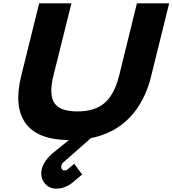

<svg xmlns="http://www.w3.org/2000/svg" viewBox="-20 -830 1034 1151"><path d="M994.1 -810.1 886.2 -374Q849.1 -221.2 757.8 -125.7Q666.5 -30.3 524.9 -2L358.9 144Q348.6 154.3 347.2 166Q345.2 176.3 351.3 184.1Q357.4 191.9 366.2 191.9Q377.9 191.9 387.2 184.1L424.8 151.9L472.2 215.8Q459.5 227.1 448.7 235.8Q438 244.6 432.6 249.3Q427.2 253.9 420.9 259.8Q375.5 298.3 323.2 300.8Q276.4 303.2 248.3 269.5Q220.2 235.8 230 186Q235.4 159.2 255.4 131.8Q275.4 104.5 299.8 85L393.1 9.8Q204.1 7.8 133.1 -91.6Q62 -190.9 106.9 -374L214.8 -810.1H408.2L299.8 -375Q272.9 -264.6 305.4 -213.4Q337.9 -162.1 443.8 -162.1Q549.3 -162.1 607.7 -213.4Q666 -264.6 693.8 -375L800.8 -810.1Z"/></svg>

Font: Sinkin Sans 800 Black Italic
Style: Regular
Weight: 900
Italic angle: -112°
Designer: Keith Bates
Foundry: K-Type
Version: Sinkin Sans (version 1.0)  by Keith Bates   •   © 2014   www